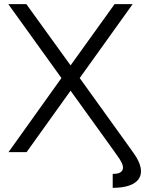

<svg xmlns="http://www.w3.org/2000/svg" viewBox="-20 -734 724 925"><path d="M523 104V171C656 171 696 104 624 4L602 -27L364 -358L619 -714H532L320 -419L107 -714H20L276 -358L21 -1H108L320 -297L526 -11L556 32C586 77 575 104 523 104Z"/></svg>

Font: Non Bureau Light
Style: Regular
Weight: 300
Designer: Jona Saucedo
Foundry: Non Foundry
Version: Version 1.000;FEAKit 1.0